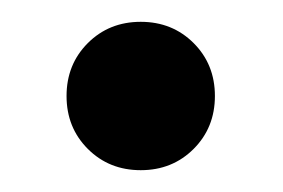

<svg xmlns="http://www.w3.org/2000/svg" viewBox="-20 -151 259 176"><path d="M41 -63Q41 -92 60.5 -111.5Q80 -131 109 -131Q138 -131 157.5 -111.5Q177 -92 177 -63Q177 -34 157.5 -14.5Q138 5 109 5Q80 5 60.5 -14.5Q41 -34 41 -63Z"/></svg>

Font: NT Somic Medium
Style: Regular
Weight: 500
Designer: Ravid Balaliev — lead type designer, mastering
Michael Voronin — secret advisor, marketing
Ivan Kovalenko — best boy
Foundry: NT Type
Version: Version 0.7